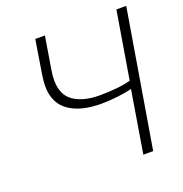

<svg xmlns="http://www.w3.org/2000/svg" viewBox="-130 -839 910 954"><g transform="rotate(-20 325.0 -362.0)"><path d="M359 -309Q249 -309 187 -353Q125 -397 125 -487Q125 -512 131 -549L159 -724H210L181 -547Q177 -525 177 -498Q177 -421 227.5 -386Q278 -351 366 -351Q410 -351 455 -355.5Q500 -360 529 -369L588 -724H640L519 0H467L521 -328Q492 -320 446 -314.5Q400 -309 359 -309Z"/></g></svg>

Font: Nebula Sans Light
Style: Regular
Weight: 300
Italic angle: -9°
Designer: Paul D. Hunt for Adobe (as Source Sans)
Foundry: Nebula Entertainment & Broadcasting LLC
Version: Version 1.010